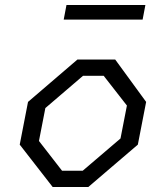

<svg xmlns="http://www.w3.org/2000/svg" viewBox="-20 -744 660 764"><path d="M189.5 0H331.5L528.5 -168.5L561.5 -338.5L438.5 -507H288L91.5 -338.5L58.5 -168.5ZM135 -183 160.5 -314 310.5 -442.5H392.5L485 -324L459.5 -193L309 -64.5H227ZM233.5 -666H547.5L558.5 -724H244.5Z"/></svg>

Font: Monaspace Krypton Light
Style: Italic
Weight: 300
Italic angle: -11°
Designer: Riley Cran & the Lettermatic Team
Foundry: Lettermatic
Version: Version 1.101 (Monaspace Krypton)